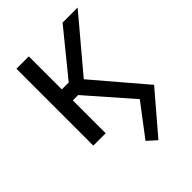

<svg xmlns="http://www.w3.org/2000/svg" viewBox="-219 -649 964 964"><g transform="rotate(-45 262.5 -167.0)"><path d="M327.6 211.9 279.3 168.5 407.2 0 200.7 -235.8 248 -305.7 508.8 0ZM77.1 0V-545.9H165V0ZM131.8 -233.4V-311.5H213.9L404.8 -545.9H511.7L248.5 -233.4Z"/></g></svg>

Font: Adwaita Sans
Style: Regular
Weight: 400
Designer: Rasmus Andersson
Foundry: rsms
Version: Version 4.001;git-9221beed3